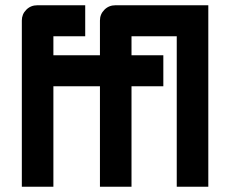

<svg xmlns="http://www.w3.org/2000/svg" viewBox="-20 -710 862 730"><path d="M652 -572H480V-500H601V-382H480V0H360V-382H183V0H63V-632Q63 -656 80 -673Q97 -690 122 -690H304V-572H183V-500H360V-632Q360 -656 377 -673Q394 -690 419 -690H772V0H652Z"/></svg>

Font: Tschichold
Style: Bold
Weight: 700
Designer: Peter Wiegel
Foundry: Peter Wiegel
Version: Version 1.000; ttfautohint (v1.3)